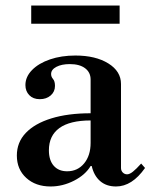

<svg xmlns="http://www.w3.org/2000/svg" viewBox="-20 -663 546 695"><path d="M163 12Q109 12 75 -19Q41 -50 41 -100Q41 -148 73.5 -182Q106 -216 166 -234.5Q226 -253 308 -253V-375Q308 -401 288 -416Q268 -431 233 -431Q203 -431 184 -421Q165 -411 165 -395Q165 -385 172 -377Q179 -369 179 -352Q179 -331 163.5 -317.5Q148 -304 124 -304Q100 -304 86 -318.5Q72 -333 72 -355Q72 -385 96 -409.5Q120 -434 161 -448Q202 -462 253 -462Q326 -462 372 -433.5Q418 -405 418 -359V-55Q418 -45 424.5 -38.5Q431 -32 440 -32Q449 -32 461 -41.5Q473 -51 491 -71L505 -55Q458 12 400 12Q365 12 342.5 -7.5Q320 -27 312 -62H308Q289 -30 248 -9Q207 12 163 12ZM223 -43Q261 -43 284.5 -71.5Q308 -100 308 -146V-227Q233 -227 195 -199.5Q157 -172 157 -119Q157 -83 174.5 -63Q192 -43 223 -43ZM93 -577V-643H413V-577Z"/></svg>

Font: Libre Bodoni
Style: Regular
Weight: 400
Designer: Pablo Impallari, Rodrigo Fuenzalida
Foundry: Impallari Type
Version: Version 2.005;gftools[0.9.23]